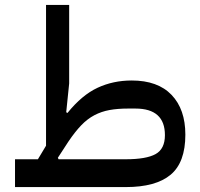

<svg xmlns="http://www.w3.org/2000/svg" viewBox="-20 -760 813 780"><path d="M41 -113H134L167 -168V-740H261V-421L249 -304L254 -301Q313 -374 376.5 -403.5Q440 -433 515 -433Q621 -433 677 -374.5Q733 -316 733 -213Q733 -100 673 -50Q613 0 491 0H41ZM215 -119 218 -113H491Q574 -113 612 -134Q650 -155 650 -211Q650 -319 530 -319H500Q458 -319 425 -313Q392 -307 363.5 -292Q335 -277 310 -251Q285 -225 258 -185Z"/></svg>

Font: IBM Plex Arabic Medium
Style: Regular
Weight: 500
Designer: Mike Abbink, Paul van der Laan, Pieter van Rosmalen, Wael Morcos, Khajak Apelian
Foundry: Bold Monday
Version: Version 1.0